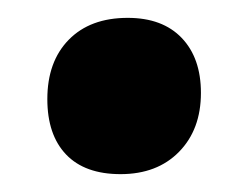

<svg xmlns="http://www.w3.org/2000/svg" viewBox="-20 -440 278 215"><path d="M33 -329Q33 -371 57 -395.5Q81 -420 123 -420Q162 -420 183.5 -397.5Q205 -375 205 -336Q205 -295 180.5 -270Q156 -245 115 -245Q75 -245 54 -267Q33 -289 33 -329Z"/></svg>

Font: Alegreya ExtraBold
Style: Regular
Weight: 800
Designer: Juan Pablo del Peral
Foundry: Huerta Tipografica
Version: Version 2.007; ttfautohint (v1.6)